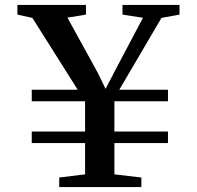

<svg xmlns="http://www.w3.org/2000/svg" viewBox="-20 -763 802 783"><path d="M297 -397 112 -690 51 -703.5V-743H330.5V-703.5L255 -691L378.5 -466.5L410.5 -400.5L445.5 -468L563 -690.5L479.5 -703.5V-743H712V-703.5L638.5 -690L466.5 -397H665V-350H446.5V-226.5H665V-179.5H446.5V-52L556.5 -39V0H221.5V-39L327 -52V-179.5H109.5V-226.5H327V-350H109.5V-397Z"/></svg>

Font: Merriweather 60pt SemiBold
Style: Regular
Weight: 600
Version: Version 2.100